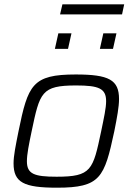

<svg xmlns="http://www.w3.org/2000/svg" viewBox="-20 -864 618 892"><path d="M270 -844 259 -797H547L557 -844ZM251 -709 235 -637H296L312 -709ZM460 -709 444 -637H505L521 -709ZM245 8C447 8 465 -39 511 -254C524 -319 533 -368 533 -404C533 -493 486 -518 332 -518C130 -518 110 -470 66 -254C53 -189 43 -141 43 -105C43 -16 91 8 245 8ZM243 -43C138 -43 105 -56 105 -115C105 -147 114 -192 127 -254C165 -435 172 -467 334 -467C439 -467 473 -453 473 -394C473 -362 463 -317 450 -254C412 -74 405 -43 243 -43Z"/></svg>

Font: Saira UNSAM Light Italic
Style: Regular
Weight: 300
Italic angle: -12°
Designer: Hector Gatti with collaboration of the Omnibus-Type team
Foundry: Omnibus-Type
Version: Version 0.072;PS 000.072;hotconv 1.0.88;makeotf.lib2.5.64775